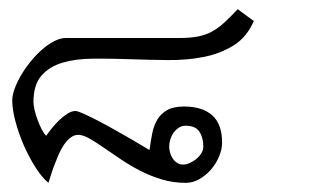

<svg xmlns="http://www.w3.org/2000/svg" viewBox="-20 -400 680 420"><path d="M85.9 0Q71.3 -12.2 57.1 -34.7Q43 -57.1 31.7 -83Q20.5 -108.9 13.7 -134.8Q6.8 -160.6 6.8 -180.2Q6.8 -191.9 12.2 -206.5Q17.6 -221.2 26.6 -236.3Q35.6 -251.5 47.6 -266.1Q59.6 -280.8 72.5 -292Q85.4 -303.2 98.9 -310.1Q112.3 -316.9 124 -316.9H373Q397 -316.9 413.8 -320.3Q430.7 -323.7 444.3 -331.3Q458 -338.9 470.9 -350.8Q483.9 -362.8 500 -379.9L535.2 -354Q520 -318.8 491.2 -300.8Q462.4 -282.7 425.5 -275.4Q388.7 -268.1 346.9 -268.6Q305.2 -269 263.7 -270.5Q222.2 -272 184.1 -271.7Q146 -271.5 116.9 -262.9Q87.9 -254.4 70.6 -234.4Q53.2 -214.4 53.2 -176.8Q53.2 -169.9 55.7 -159.2Q58.1 -148.4 62.3 -137.5Q66.4 -126.5 71.3 -116.9Q76.2 -107.4 81.1 -103Q85.4 -109.4 92.8 -118.7Q100.1 -127.9 108.9 -136.5Q117.7 -145 127.2 -151.1Q136.7 -157.2 145 -157.2Q149.9 -157.2 163.8 -150.9Q177.7 -144.5 195.6 -135.3Q213.4 -126 232.9 -115Q252.4 -104 268.8 -94.5Q285.2 -85 295.9 -78.4Q306.6 -71.8 307.1 -71.8Q309.6 -90.8 313 -108.2Q316.4 -125.5 324.2 -138.4Q332 -151.4 345.7 -159.2Q359.4 -167 382.8 -167Q422.4 -167 444.1 -147.9Q465.8 -128.9 465.8 -87.9Q465.8 -73.2 459.2 -57.6Q452.6 -42 441.7 -29.3Q430.7 -16.6 416.3 -8.3Q401.9 0 386.2 0Q358.4 0 333 -7.8Q307.6 -15.6 285.2 -27.3Q262.7 -39.1 242.9 -52.5Q223.1 -65.9 206.1 -77.6Q189 -89.4 175.3 -97.2Q161.6 -105 150.9 -105Q142.1 -105 134.3 -98.9Q126.5 -92.8 119.9 -83.3Q113.3 -73.7 108.2 -61.8Q103 -49.8 98.6 -38.1Q94.2 -26.4 91.1 -16.1Q87.9 -5.9 85.9 0ZM350.1 -79.1Q350.1 -72.8 352.1 -65.9Q354 -59.1 357.9 -53.2Q361.8 -47.4 367.4 -43.7Q373 -40 380.9 -40Q387.7 -40 395.3 -43.5Q402.8 -46.9 409.4 -52.2Q416 -57.6 420.4 -64.7Q424.8 -71.8 424.8 -79.1Q424.8 -98.6 416.3 -111.8Q407.7 -125 386.2 -125Q377.9 -125 371.1 -120.6Q364.3 -116.2 359.6 -109.6Q355 -103 352.5 -95Q350.1 -86.9 350.1 -79.1Z"/></svg>

Font: Saysettha OT
Style: Regular
Weight: 400
Designer: John M. Durdin and Silvain Dupertuis
Foundry: Lao Script for Windows
Version: Version 2.000